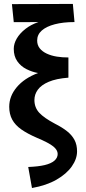

<svg xmlns="http://www.w3.org/2000/svg" viewBox="-20 -711 433 964"><path d="M140.5 233 121.7 127.4Q171.7 125.5 204.3 117.8Q236.8 110 253.2 95.7Q269.6 81.3 269.6 61.9Q269.6 42.3 247.5 24.2Q225.5 6.1 164.2 -19.6Q117.7 -39.7 86.9 -61.3Q56.1 -83 41.2 -110.7Q26.3 -138.3 26.3 -175.1Q26.3 -228.2 64.2 -273.3Q102.1 -318.4 170.9 -344.4Q141 -349.7 112.8 -363.9Q84.6 -378.1 66.9 -403.3Q49.1 -428.4 49.1 -465.8Q49.1 -491.7 64.2 -517.6Q79.4 -543.6 107.4 -565.6Q135.5 -587.6 173 -600.2L49.1 -599.7L39.9 -690.3L345.8 -691.3L354.1 -600.2Q297.4 -600.2 255.2 -589.2Q212.9 -578.2 189.7 -557.7Q166.6 -537.1 166.6 -507.7Q166.6 -484.7 179.5 -468.4Q192.4 -452.2 214.7 -441.8Q237 -431.3 265.2 -426.8Q293.4 -422.2 323.5 -422.5V-321.1Q262.2 -316.4 224.6 -300.3Q187 -284.2 169.9 -260.6Q152.8 -237 152.8 -208.8Q152.8 -171.2 177 -144.9Q201.2 -118.7 256.2 -89.7Q292.8 -71.2 317.3 -51.6Q341.7 -32 354.3 -7.9Q366.9 16.1 366.9 49Q366.9 87 340.4 124.7Q313.9 162.3 263.4 191.3Q212.9 220.3 140.5 233Z"/></svg>

Font: Ancizar Sans Thin
Style: Regular
Weight: 100
Designer: Cesar Puertas, Viviana Monsalve, Julian Moncada, Julian Prieto, Jose Castro, Mariel Hernandez, Felipe Aragon, Sara Alarc
Version: Version 8.100